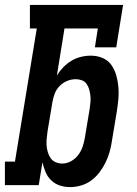

<svg xmlns="http://www.w3.org/2000/svg" viewBox="-38 -755 558 783"><path d="M248 8Q226 8 206 1.5Q186 -5 171 -19.5Q156 -34 148 -53Q140 -72 135 -93L120 0H-18V-96H23L112 -639H84V-735H464L436 -562H349L361 -639H225L194 -447Q205 -465 220 -480.5Q235 -496 253 -507Q271 -518 291.5 -523Q312 -528 332 -528Q358 -528 380.5 -518.5Q403 -509 416.5 -489.5Q430 -470 436.5 -446.5Q443 -423 445 -398.5Q447 -374 444.5 -348.5Q442 -323 438 -298L418 -178Q415 -156 408.5 -134Q402 -112 392 -91.5Q382 -71 367.5 -52Q353 -33 334 -19Q315 -5 292.5 1.5Q270 8 248 8ZM216 -88Q234 -88 251.5 -97.5Q269 -107 281 -123Q293 -139 299 -157Q305 -175 308 -193L328 -313Q330 -327 331 -340Q332 -353 330.5 -366Q329 -379 325.5 -391Q322 -403 315 -413Q308 -423 296 -427.5Q284 -432 271 -432Q253 -432 236 -425Q219 -418 205.5 -404.5Q192 -391 185.5 -374Q179 -357 176 -340L156 -220Q154 -205 152.5 -190.5Q151 -176 152 -162Q153 -148 157 -134.5Q161 -121 168.5 -110Q176 -99 189 -93.5Q202 -88 216 -88Z"/></svg>

Font: Iosevka Curly Slab
Style: Bold Italic
Weight: 700
Italic angle: -9°
Monospace: yes
Designer: Belleve Invis
Foundry: Belleve Invis
Version: Version 22.1.2; ttfautohint (v1.8.4)